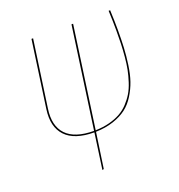

<svg xmlns="http://www.w3.org/2000/svg" viewBox="-129 -626 862 925"><g transform="rotate(-20 302.0 -163.0)"><path d="M539.6 -416.5Q539.6 -364.7 537.6 -325Q535.6 -285.2 529.1 -239.5Q522.5 -193.8 511 -160.2Q499.5 -126.5 479.2 -93.8Q459 -61 431.4 -40Q403.8 -19 363.8 -5.6Q323.7 7.8 272.9 9.3L246.6 190.9L238.8 192.9L264.6 9.3Q163.6 8.8 118.2 -39.1Q72.8 -86.9 85.4 -175.3L133.8 -517.6H142.1L93.3 -174.3Q81.1 -89.4 124.3 -43.9Q167.5 1.5 265.6 2L338.9 -517.6H347.2L273.9 2Q313 1 345.5 -7.6Q377.9 -16.1 402.3 -29.8Q426.8 -43.5 446.3 -64.5Q465.8 -85.4 479.2 -107.9Q492.7 -130.4 502.4 -160.6Q512.2 -190.9 517.8 -218.8Q523.4 -246.6 526.6 -282.7Q529.8 -318.8 530.8 -348.9Q531.7 -378.9 531.7 -417Q531.7 -460 529.3 -517.6H537.1Q539.6 -460 539.6 -416.5Z"/></g></svg>

Font: Fira Sans Compressed Eight
Style: Italic
Weight: 100
Width: 3
Italic angle: -8°
Designer: Carrois Corporate & Edenspiekermann AG
Foundry: Carrois Corporate GbR & Edenspiekermann AG
Version: Version 4.203;PS 004.203;hotconv 1.0.88;makeotf.lib2.5.64775